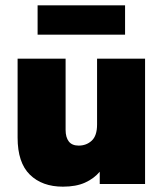

<svg xmlns="http://www.w3.org/2000/svg" viewBox="-20 -690 610 720"><path d="M216 10Q138 10 92 -35Q46 -80 46 -174V-470H226V-203Q226 -175 238 -159.5Q250 -144 275 -144Q304 -144 324 -162.5Q344 -181 344 -223V-470H524V0H354V-46Q332 -20 298.5 -5Q265 10 216 10ZM121 -560V-670H449V-560Z"/></svg>

Font: Gantari Black
Style: Regular
Weight: 900
Version: Version 1.000